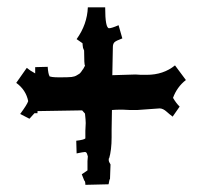

<svg xmlns="http://www.w3.org/2000/svg" viewBox="-20 -585 560 525"><path d="M210.4 -91.3 203.6 -108.4 219.2 -119.1V-144.5L220.2 -157.2Q219.7 -158.2 219.2 -160.6Q218.8 -163.1 217.8 -165Q215.8 -169.4 212.2 -169.4Q208.5 -169.4 189.5 -165.5L188.5 -200.2Q209.5 -202.6 213.4 -206.5V-227.5L214.4 -248.5Q214.4 -255.9 212.4 -274.4L204.6 -283.2L82.5 -281.2V-275.4H74.2L60.5 -260.3L35.2 -273.4Q54.7 -299.8 57.1 -308.6Q50.8 -339.4 24.4 -358.4L53.2 -399.4Q61 -392.6 76.2 -384.3V-401.4L110.4 -402.3Q111.8 -382.8 115.2 -377.4H114.3Q117.2 -373.5 142.3 -373.5Q167.5 -373.5 175.8 -374.5Q184.1 -375.5 189.7 -378.9Q195.3 -382.3 197.3 -383.5Q199.2 -384.8 202.9 -389.9Q206.5 -395 206.5 -395.5V-394.5L212.4 -405.3Q210 -407.7 210 -446.8L207 -454.1L206.1 -460.9L205.6 -466.8L189.5 -478Q218.3 -518.1 220.2 -564.9H267.6Q267.6 -507.8 278.3 -507.8Q285.2 -507.8 304.2 -516.1L314.5 -480Q296.9 -473.6 292.7 -469.2Q288.6 -464.8 288.6 -456.1L287.1 -379.4L350.6 -381.3L365.2 -380.4H381.3Q426.8 -380.4 458.5 -406.2L488.3 -366.2Q463.9 -347.2 453.1 -317.4Q461.4 -303.2 471.2 -293.5L452.1 -266.1Q442.4 -273.4 436 -279.3Q425.8 -288.6 416.5 -288.6L355.5 -284.2H335.4L314.5 -285.2Q295.4 -285.2 286.1 -284.2L285.2 -230.5V-209.5Q285.2 -174.8 278.3 -151.4V-153.3Q277.3 -152.3 277.3 -147.5Q277.3 -142.6 282.2 -135.3L280.8 -95.7Q279.3 -95.7 276.9 -81.1L213.4 -79.6Q213.4 -89.8 210.4 -91.3Z"/></svg>

Font: Eater
Style: Regular
Weight: 400
Version: Version 001.002